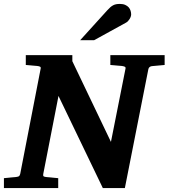

<svg xmlns="http://www.w3.org/2000/svg" viewBox="-34 -949 851 969"><path d="M731.9 -615.2Q717.8 -612.8 714.8 -600.1L596.2 0H484.9L261.2 -464.8L184.1 -69.8Q182.6 -61 187 -58.6Q191.4 -56.2 202.1 -55.2Q210.9 -54.7 220.2 -53.7Q228.5 -52.7 238.5 -51.8Q248.5 -50.8 259.8 -49.8V0H-14.2V-49.8Q-3.4 -50.8 6.6 -51.8Q16.6 -52.7 24.9 -53.7Q34.2 -54.7 43 -55.2Q53.7 -56.2 59.6 -58.6Q65.4 -61 67.9 -70.8L170.9 -601.1Q173.3 -609.9 168 -612.5Q162.6 -615.2 152.8 -616.2Q144 -616.7 134.8 -617.7Q126.5 -618.7 116.5 -619.4Q106.4 -620.1 96.2 -621.1V-670.9H331.1V-640.1L525.9 -232.9L599.1 -601.1Q601.6 -609.9 595.2 -612.5Q588.9 -615.2 580.1 -616.2Q570.8 -616.7 561.5 -617.7Q553.2 -618.7 543 -619.4Q532.7 -620.1 522.9 -621.1V-670.9H796.9V-621.1ZM627.9 -876.5Q627.9 -871.6 626 -865.5Q624 -859.4 620.4 -853.5Q616.7 -847.7 612.1 -842.5Q607.4 -837.4 601.6 -834.5L440.9 -746.1H370.6L507.8 -897.5Q516.1 -906.7 523.2 -912.8Q530.3 -918.9 537.6 -922.6Q544.9 -926.3 552.7 -927.7Q560.5 -929.2 570.8 -929.2Q586.9 -929.2 597.9 -924.3Q608.9 -919.4 615.5 -911.9Q622.1 -904.3 625 -894.8Q627.9 -885.3 627.9 -876.5Z"/></svg>

Font: Charis SIL Am
Style: Bold Italic
Weight: 700
Italic angle: -11°
Foundry: SIL International
Version: Version 5.000